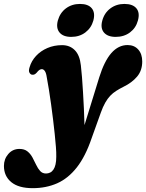

<svg xmlns="http://www.w3.org/2000/svg" viewBox="-133 -711 743 976"><path d="M371.5 -318Q397.5 -401 433.2 -441.5Q469 -482 515.5 -482Q549.5 -482 569.8 -459.2Q590 -436.5 590 -398.5Q590 -352.5 563.8 -321.5Q537.5 -290.5 495 -270Q475 -260 458 -249.2Q441 -238.5 427.2 -224Q413.5 -209.5 401.8 -188.8Q390 -168 379.5 -138.5L333 -9Q301.5 84 257.5 140Q213.5 196 157.5 220.8Q101.5 245.5 33 245.5Q-38.5 245.5 -75.8 214.8Q-113 184 -113 132.5Q-113 97.5 -90.8 71.8Q-68.5 46 -34 46Q-9 46 6.5 58.5Q22 71 32 89.5Q42 108 50.8 126.8Q59.5 145.5 71 158.2Q82.5 171 101 171Q112 171 121.8 166.2Q131.5 161.5 138.5 151.2Q145.5 141 149.2 125Q153 109 153 85.5Q153.5 65 151.2 35.5Q149 6 145.2 -29.5Q141.5 -65 136.8 -103.2Q132 -141.5 126.8 -180.2Q121.5 -219 115.8 -254.5Q110 -290 104.5 -319.5Q101.5 -340.5 94.8 -350Q88 -359.5 79.5 -359.5Q74 -359.5 67.8 -355.8Q61.5 -352 53 -341Q47 -334.5 41 -332.2Q35 -330 28.5 -331.5Q21.5 -333 16.5 -342Q11.5 -351 17.5 -369.5Q26.5 -401 50 -426.5Q73.5 -452 107.8 -466.8Q142 -481.5 182.5 -481.5Q222 -481.5 247.2 -456Q272.5 -430.5 278 -379Q281 -354 283.8 -318.8Q286.5 -283.5 289 -242.2Q291.5 -201 293.5 -158.2Q295.5 -115.5 296.5 -75.5Q297.5 -35.5 298 -3L275.5 -7ZM229 -523.5Q188 -523.5 169.5 -546Q151 -568.5 161 -606.5Q172 -646 202.2 -668.5Q232.5 -691 273.5 -691Q315.5 -691 333.8 -668.5Q352 -646 341.5 -606.5Q331 -569 301 -546.2Q271 -523.5 229 -523.5ZM455 -523.5Q414 -523.5 395.2 -546Q376.5 -568.5 387 -606.5Q397.5 -645.5 428 -668.2Q458.5 -691 499.5 -691Q542 -691 560.5 -668.5Q579 -646 568 -606.5Q558 -569 527.8 -546.2Q497.5 -523.5 455 -523.5Z"/></svg>

Font: Fraunces ExtraBold
Style: Italic
Weight: 800
Italic angle: -16°
Version: Version 1.000;[b76b70a41]